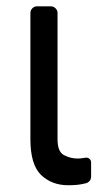

<svg xmlns="http://www.w3.org/2000/svg" viewBox="-20 -565 306 593"><path d="M73.9 -524.9V-134.9Q73.9 -56.5 106.9 -24.5Q140.3 7.1 190.3 7.1Q216.6 7.1 233.3 3.6Q241.1 2.1 245 1.1Q252.1 -0.7 256.7 -6.2Q261.4 -11.7 261.4 -19.2V-63.2Q261.4 -70.3 256 -74.8Q250.7 -79.2 243.6 -77.8H243.3Q228.3 -75.3 220.2 -75.3Q197.8 -75.3 177.6 -85.9Q157.7 -96.2 157.7 -134.9V-524.9Q157.7 -533.4 151.5 -539.4Q145.2 -545.5 136.7 -545.5H94.5Q85.9 -545.5 79.9 -539.4Q73.9 -533.4 73.9 -524.9Z"/></svg>

Font: DeltaSans
Style: Regular
Weight: 400
Designer: Rasmus Andersson
Foundry: rsms
Version: Version 3.012